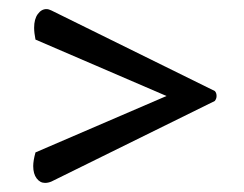

<svg xmlns="http://www.w3.org/2000/svg" viewBox="-20 -562 537 422"><path d="M93 -163Q86 -160 79 -160Q68 -160 60.5 -170Q53 -180 53 -197Q53 -209 58 -227L346 -351L58 -475Q55 -490 55 -501Q55 -520 63 -531Q71 -542 82 -542Q87 -542 93 -539L452 -362Q456 -358 456 -351Q456 -345 452 -340Z"/></svg>

Font: Arima Madurai Black
Style: Regular
Weight: 900
Designer: Joana Correia and Natanael Gama
Foundry: NDISCOVER
Version: Version 1.020